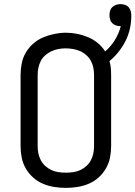

<svg xmlns="http://www.w3.org/2000/svg" viewBox="-20 -905 658 933"><path d="M300 8Q272 8 243.5 3.5Q215 -1 189 -12Q163 -23 141.5 -42Q120 -61 105.5 -86Q91 -111 85.5 -139Q80 -167 80 -195V-540Q80 -568 85.5 -596.5Q91 -625 105.5 -649.5Q120 -674 141.5 -693Q163 -712 189 -723Q215 -734 243.5 -740Q272 -746 300 -746Q328 -746 355 -740.5Q382 -735 407.5 -724.5Q433 -714 455 -696Q477 -678 491 -655Q519 -679 538.5 -711Q558 -743 567 -778Q566 -778 565.5 -778Q565 -778 564 -778Q554 -778 543.5 -781.5Q533 -785 525.5 -792.5Q518 -800 515 -810.5Q512 -821 512 -832Q512 -842 515 -852.5Q518 -863 526 -870.5Q534 -878 544 -881.5Q554 -885 565 -885Q576 -885 587 -881.5Q598 -878 605.5 -869.5Q613 -861 615.5 -850Q618 -839 618 -828Q618 -796 611 -765Q604 -734 590 -706Q576 -678 556 -653Q536 -628 512 -608Q517 -592 518.5 -574.5Q520 -557 520 -540V-195Q520 -167 514.5 -139Q509 -111 494.5 -86Q480 -61 458.5 -42Q437 -23 411 -12Q385 -1 356.5 3.5Q328 8 300 8ZM300 -66Q318 -66 336 -68.5Q354 -71 370 -78.5Q386 -86 399.5 -98Q413 -110 421.5 -126Q430 -142 433.5 -159.5Q437 -177 437 -195V-540Q437 -558 433.5 -576Q430 -594 421.5 -609.5Q413 -625 399 -637.5Q385 -650 368.5 -657Q352 -664 334 -667Q316 -670 298 -670Q280 -670 262.5 -666.5Q245 -663 229 -655.5Q213 -648 199.5 -636Q186 -624 178 -608.5Q170 -593 166.5 -575.5Q163 -558 163 -540V-195Q163 -177 166.5 -159.5Q170 -142 178.5 -126Q187 -110 200.5 -98Q214 -86 230 -78.5Q246 -71 264 -68.5Q282 -66 300 -66Z"/></svg>

Font: Zed Sans Extended
Style: Regular
Weight: 400
Width: 7
Designer: Belleve Invis
Foundry: Belleve Invis
Version: Version 1.0.0; ttfautohint (v1.8.4)